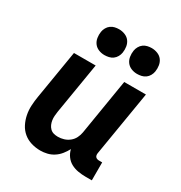

<svg xmlns="http://www.w3.org/2000/svg" viewBox="-179 -885 958 1019"><g transform="rotate(30 300.0 -375.5)"><path d="M215 8Q186 8 159 0Q132 -8 111 -25.5Q90 -43 77.5 -67.5Q65 -92 59.5 -119.5Q54 -147 55.5 -176Q57 -205 62 -234L111 -530H244L192 -216Q190 -203 189 -189.5Q188 -176 190 -163Q192 -150 197 -138.5Q202 -127 211 -118Q220 -109 232.5 -105.5Q245 -102 259 -102Q277 -102 295 -107.5Q313 -113 328 -125Q343 -137 351.5 -154Q360 -171 363 -189L419 -530H552L486 -132Q485 -126 486 -120Q487 -114 490.5 -110Q494 -106 499.5 -104Q505 -102 511 -102H531V8H493Q469 8 446 4Q423 0 403.5 -10.5Q384 -21 370.5 -39.5Q357 -58 352 -80Q342 -61 328 -43.5Q314 -26 295.5 -14Q277 -2 256 3Q235 8 215 8ZM456 -601Q437 -601 420 -608Q403 -615 392.5 -629Q382 -643 379 -661.5Q376 -680 379 -699Q381 -712 388 -724.5Q395 -737 406 -745Q417 -753 430 -756Q443 -759 456 -759Q475 -759 492.5 -752Q510 -745 520.5 -731Q531 -717 534 -698.5Q537 -680 534 -661Q532 -648 525 -635.5Q518 -623 507 -615Q496 -607 482.5 -604Q469 -601 456 -601ZM256 -601Q237 -601 220 -608Q203 -615 192.5 -629Q182 -643 179 -661.5Q176 -680 179 -699Q181 -712 188 -724.5Q195 -737 206 -745Q217 -753 230 -756Q243 -759 256 -759Q275 -759 292.5 -752Q310 -745 320.5 -731Q331 -717 334 -698.5Q337 -680 334 -661Q332 -648 325 -635.5Q318 -623 307 -615Q296 -607 282.5 -604Q269 -601 256 -601Z"/></g></svg>

Font: Iosevka Curly XBdEx
Style: Italic
Weight: 800
Width: 7
Italic angle: -9°
Monospace: yes
Designer: Belleve Invis
Foundry: Belleve Invis
Version: Version 11.1.0; ttfautohint (v1.8.3)